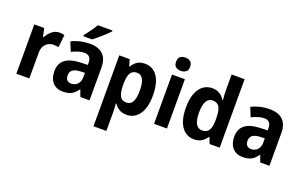

<svg xmlns="http://www.w3.org/2000/svg" viewBox="-109 -1264 3157 2002"><g transform="rotate(20 1469.5 -263.0)"><path d="M345 -557Q373 -557 400 -550L386 -410Q375 -413 361.5 -414.5Q348 -416 329 -416Q299 -416 271.5 -401.5Q244 -387 227 -356.5Q210 -326 211 -278V0H67V-547H177L197 -455H204Q225 -496 261.5 -526.5Q298 -557 345 -557Z M685 -556Q779 -556 829 -507.5Q879 -459 879 -363V0H777L750 -74H747Q716 -30 680 -10Q644 10 583 10Q512 10 471 -36Q430 -82 430 -161Q430 -247 486.5 -290.5Q543 -334 653 -338L736 -341V-360Q736 -407 716.5 -427.5Q697 -448 660 -448Q629 -448 593.5 -437Q558 -426 522 -408L481 -509Q522 -531 573.5 -543.5Q625 -556 685 -556ZM686 -251Q626 -248 600.5 -227Q575 -206 575 -167Q575 -132 592.5 -115Q610 -98 639 -98Q680 -98 708 -126.5Q736 -155 736 -206V-253ZM855 -756Q838 -737 808 -709Q778 -681 745 -653Q712 -625 687 -606H590V-619Q615 -651 644.5 -691.5Q674 -732 693 -766H855Z M1294 -557Q1382 -557 1432.5 -484Q1483 -411 1483 -274Q1483 -136 1430.5 -63Q1378 10 1293 10Q1241 10 1207.5 -11Q1174 -32 1153 -64H1148Q1150 -41 1151.5 -17.5Q1153 6 1153 27V240H1010V-547H1126L1146 -475H1153Q1176 -514 1209 -535.5Q1242 -557 1294 -557ZM1248 -440Q1197 -440 1175.5 -403Q1154 -366 1153 -289V-269Q1153 -190 1174 -149.5Q1195 -109 1248 -109Q1337 -109 1337 -274Q1337 -440 1248 -440Z M1667 -761Q1701 -761 1723 -744Q1745 -727 1745 -687Q1745 -648 1723 -631Q1701 -614 1667 -614Q1633 -614 1611 -631Q1589 -648 1589 -687Q1589 -728 1610.5 -744.5Q1632 -761 1667 -761ZM1738 -547V0H1595V-547Z M2038 10Q1952 10 1900.5 -63Q1849 -136 1849 -273Q1849 -411 1901 -484Q1953 -557 2040 -557Q2090 -557 2124 -535Q2158 -513 2181 -476H2186Q2183 -499 2181 -528Q2179 -557 2179 -580V-760H2323V0H2211L2185 -67H2179Q2156 -32 2123 -11Q2090 10 2038 10ZM2087 -106Q2140 -106 2162.5 -143Q2185 -180 2185 -256V-277Q2185 -357 2163.5 -397.5Q2142 -438 2085 -438Q2042 -438 2018.5 -395.5Q1995 -353 1995 -272Q1995 -189 2018.5 -147.5Q2042 -106 2087 -106Z M2681 -556Q2775 -556 2825 -507.5Q2875 -459 2875 -363V0H2773L2746 -74H2743Q2712 -30 2676 -10Q2640 10 2579 10Q2508 10 2467 -36Q2426 -82 2426 -161Q2426 -247 2482.5 -290.5Q2539 -334 2649 -338L2732 -341V-360Q2732 -407 2712.5 -427.5Q2693 -448 2656 -448Q2625 -448 2589.5 -437Q2554 -426 2518 -408L2477 -509Q2518 -531 2569.5 -543.5Q2621 -556 2681 -556ZM2682 -251Q2622 -248 2596.5 -227Q2571 -206 2571 -167Q2571 -132 2588.5 -115Q2606 -98 2635 -98Q2676 -98 2704 -126.5Q2732 -155 2732 -206V-253Z"/></g></svg>

Font: Noto Sans Lao SemiCondensed
Style: Bold
Weight: 700
Width: 4
Designer: Monotype Design Team
Foundry: Monotype Imaging Inc.
Version: Version 2.003; ttfautohint (v1.8.4.7-5d5b)